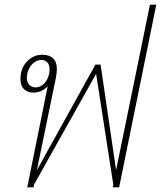

<svg xmlns="http://www.w3.org/2000/svg" viewBox="-20 -797 685 817"><path d="M183 -430Q158 -403 120 -403Q98 -403 82.5 -417.5Q67 -432 67 -461Q67 -506 94.5 -535Q122 -564 159 -564Q222 -564 222 -502Q222 -491 218 -467L137 -73L386 -522H408L474 -73L618 -777H645L487 0H460L462 -12L389 -483L125 -12L123 0H96ZM189 -483Q191 -495 191 -501Q191 -521 181.5 -531.5Q172 -542 156 -542Q136 -542 119 -526Q102 -510 96 -483Q94 -471 94 -466Q94 -447 105 -436Q116 -425 132 -425Q151 -425 167 -440.5Q183 -456 189 -483Z"/></svg>

Font: Trirong Thin
Style: Italic
Weight: 250
Italic angle: -12°
Designer: Katatrad Team
Foundry: CadsonDemak
Version: Version 1.001